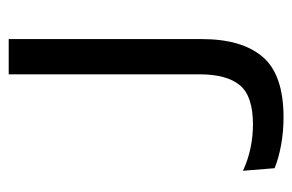

<svg xmlns="http://www.w3.org/2000/svg" viewBox="-138 -542 687 452"><g transform="rotate(-90 206.0 -315.5)"><path d="M156 8Q123.5 8 92.5 2.5Q61.5 -3 36.5 -13L30.5 -87.5Q56.5 -75.5 83.8 -69.8Q111 -64 139.5 -64Q206.5 -64 232 -95Q257.5 -126 257.5 -189.5V-639H340.5V-184.5Q340.5 -90 298.5 -41Q256.5 8 156 8Z"/></g></svg>

Font: Anek Odia Medium
Style: Regular
Weight: 400
Version: Version 1.003